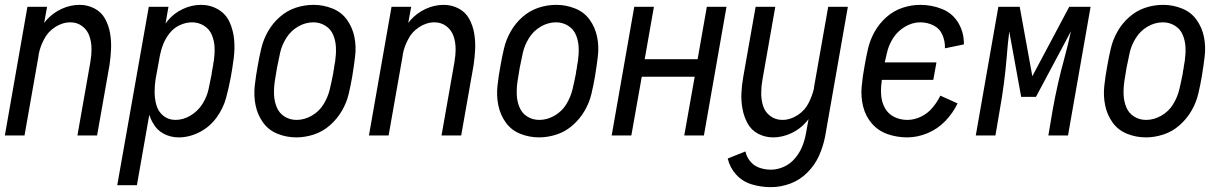

<svg xmlns="http://www.w3.org/2000/svg" viewBox="-24 -558 5044 791"><path d="M-4 0 89 -530H170L158 -464Q163 -469 167 -475Q194 -505 230 -521.5Q266 -538 304 -538Q337 -538 365.5 -523Q394 -508 409 -480.5Q424 -453 429.5 -421Q435 -389 433.5 -355.5Q432 -322 427 -289L376 0H295L348 -301Q353 -329 353 -356.5Q353 -384 344.5 -409Q336 -434 315 -450Q294 -466 266 -466Q233 -466 202.5 -446Q172 -426 157 -395Q142 -367 136 -337L135 -331V-329L77 0Z M459 205 589 -530H670L658 -461Q662 -467 667 -473Q693 -504 729.5 -521Q766 -538 804 -538Q843 -538 875 -519Q907 -500 922 -466.5Q937 -433 940.5 -395.5Q944 -358 939 -319Q934 -280 927 -241Q919 -198 907.5 -155Q896 -112 868 -73.5Q840 -35 798 -13.5Q756 8 712 8Q679 8 650.5 -7Q622 -22 607 -50Q597 -66 591 -85L540 205ZM699 -64Q731 -64 761 -82Q791 -100 809.5 -129Q828 -158 835 -189.5Q842 -221 848 -253L849 -262L854 -289L855 -298L857 -308Q861 -335 860 -362Q859 -389 849 -413.5Q839 -438 816.5 -452Q794 -466 767 -466Q742 -466 717 -454.5Q692 -443 675 -421.5Q658 -400 648.5 -376Q639 -352 634 -326L633 -319L617 -232Q613 -206 613 -180Q613 -151 620.5 -124.5Q628 -98 649 -81Q670 -64 699 -64Z M1197 8Q1156 8 1119 -7Q1082 -22 1059.5 -53.5Q1037 -85 1029 -124Q1021 -163 1025.5 -204.5Q1030 -246 1038 -288Q1044 -323 1052.5 -359Q1061 -395 1080 -428.5Q1099 -462 1128.5 -488Q1158 -514 1194 -526Q1230 -538 1268 -538Q1308 -538 1345.5 -523Q1383 -508 1405.5 -476.5Q1428 -445 1436 -406Q1444 -367 1439 -325.5Q1434 -284 1427 -242Q1421 -207 1412.5 -171Q1404 -135 1384.5 -101.5Q1365 -68 1335.5 -42Q1306 -16 1269.5 -4Q1233 8 1197 8ZM1198 -64Q1230 -64 1260.5 -81.5Q1291 -99 1309 -128.5Q1327 -158 1334.5 -189.5Q1342 -221 1348 -252L1349 -257L1350 -266L1352 -275L1353 -284L1357 -307Q1361 -335 1360 -362Q1359 -389 1349 -413.5Q1339 -438 1316.5 -452Q1294 -466 1267 -466Q1234 -466 1204 -448.5Q1174 -431 1155.5 -401.5Q1137 -372 1130 -340.5Q1123 -309 1117 -278Q1112 -250 1108 -222.5Q1104 -195 1105 -168Q1106 -141 1116 -116.5Q1126 -92 1148 -78Q1170 -64 1198 -64Z M1496 0 1589 -530H1670L1658 -464Q1663 -469 1667 -475Q1694 -505 1730 -521.5Q1766 -538 1804 -538Q1837 -538 1865.5 -523Q1894 -508 1909 -480.5Q1924 -453 1929.5 -421Q1935 -389 1933.5 -355.5Q1932 -322 1927 -289L1876 0H1795L1848 -301Q1853 -329 1853 -356.5Q1853 -384 1844.5 -409Q1836 -434 1815 -450Q1794 -466 1766 -466Q1733 -466 1702.5 -446Q1672 -426 1657 -395Q1642 -367 1636 -337L1635 -331V-329L1577 0Z M2197 8Q2156 8 2119 -7Q2082 -22 2059.5 -53.5Q2037 -85 2029 -124Q2021 -163 2025.5 -204.5Q2030 -246 2038 -288Q2044 -323 2052.5 -359Q2061 -395 2080 -428.5Q2099 -462 2128.5 -488Q2158 -514 2194 -526Q2230 -538 2268 -538Q2308 -538 2345.5 -523Q2383 -508 2405.5 -476.5Q2428 -445 2436 -406Q2444 -367 2439 -325.5Q2434 -284 2427 -242Q2421 -207 2412.5 -171Q2404 -135 2384.5 -101.5Q2365 -68 2335.5 -42Q2306 -16 2269.5 -4Q2233 8 2197 8ZM2198 -64Q2230 -64 2260.5 -81.5Q2291 -99 2309 -128.5Q2327 -158 2334.5 -189.5Q2342 -221 2348 -252L2349 -257L2350 -266L2352 -275L2353 -284L2357 -307Q2361 -335 2360 -362Q2359 -389 2349 -413.5Q2339 -438 2316.5 -452Q2294 -466 2267 -466Q2234 -466 2204 -448.5Q2174 -431 2155.5 -401.5Q2137 -372 2130 -340.5Q2123 -309 2117 -278Q2112 -250 2108 -222.5Q2104 -195 2105 -168Q2106 -141 2116 -116.5Q2126 -92 2148 -78Q2170 -64 2198 -64Z M2496 0 2589 -530H2670L2632 -314H2850L2888 -530H2969L2876 0H2795L2838 -242H2620L2577 0Z M3152 213Q3111 213 3073 201.5Q3035 190 3009 161.5Q2983 133 2974 95L3047 66Q3052 89 3067 107Q3082 125 3104.5 133Q3127 141 3152 141Q3179 141 3205.5 129Q3232 117 3251 94.5Q3270 72 3280.5 46.5Q3291 21 3296 -6L3307 -67Q3302 -61 3297 -55Q3271 -25 3234.5 -8.5Q3198 8 3161 8Q3128 8 3099.5 -7Q3071 -22 3056 -49.5Q3041 -77 3035 -109Q3029 -141 3030.5 -174.5Q3032 -208 3038 -241L3089 -530H3170L3117 -229Q3112 -201 3112 -173.5Q3112 -146 3120 -121Q3128 -96 3149.5 -80Q3171 -64 3199 -64Q3232 -64 3262.5 -84Q3293 -104 3308 -135Q3322 -163 3329 -192L3330 -201L3388 -530H3469L3375 6Q3367 46 3350 84Q3333 122 3302 153Q3271 184 3231.5 198.5Q3192 213 3152 213Z M3714 8Q3671 8 3632.5 -5.5Q3594 -19 3568 -49Q3542 -79 3532 -119Q3522 -159 3526 -202Q3530 -245 3538 -287Q3544 -323 3552.5 -359Q3561 -395 3580 -428.5Q3599 -462 3628.5 -488Q3658 -514 3694.5 -526Q3731 -538 3767 -538Q3815 -538 3858 -520.5Q3901 -503 3924.5 -463Q3948 -423 3947 -375L3869 -359Q3870 -388 3858.5 -414.5Q3847 -441 3821.5 -453.5Q3796 -466 3767 -466Q3735 -466 3704.5 -448Q3674 -430 3655.5 -401Q3637 -372 3630 -340Q3625 -320 3621 -301H3834L3821 -229H3609L3608 -219Q3604 -191 3606.5 -163Q3609 -135 3622.5 -111.5Q3636 -88 3660.5 -76Q3685 -64 3714 -64Q3742 -64 3769.5 -77Q3797 -90 3817 -113.5Q3837 -137 3850 -164L3921 -132Q3902 -92 3870 -59Q3838 -26 3796.5 -9Q3755 8 3714 8Z M3996 0 4089 -530H4116H4177L4229 -244L4381 -530H4442H4469L4376 0H4295L4313 -106Q4332 -213 4361 -318Q4376 -373 4388 -429L4244 -159H4183L4134 -428Q4127 -373 4123 -318Q4114 -211 4095 -106L4077 0Z M4697 8Q4656 8 4619 -7Q4582 -22 4559.5 -53.5Q4537 -85 4529 -124Q4521 -163 4525.5 -204.5Q4530 -246 4538 -288Q4544 -323 4552.5 -359Q4561 -395 4580 -428.5Q4599 -462 4628.5 -488Q4658 -514 4694 -526Q4730 -538 4768 -538Q4808 -538 4845.5 -523Q4883 -508 4905.5 -476.5Q4928 -445 4936 -406Q4944 -367 4939 -325.5Q4934 -284 4927 -242Q4921 -207 4912.5 -171Q4904 -135 4884.5 -101.5Q4865 -68 4835.5 -42Q4806 -16 4769.5 -4Q4733 8 4697 8ZM4698 -64Q4730 -64 4760.5 -81.5Q4791 -99 4809 -128.5Q4827 -158 4834.5 -189.5Q4842 -221 4848 -252L4849 -257L4850 -266L4852 -275L4853 -284L4857 -307Q4861 -335 4860 -362Q4859 -389 4849 -413.5Q4839 -438 4816.5 -452Q4794 -466 4767 -466Q4734 -466 4704 -448.5Q4674 -431 4655.5 -401.5Q4637 -372 4630 -340.5Q4623 -309 4617 -278Q4612 -250 4608 -222.5Q4604 -195 4605 -168Q4606 -141 4616 -116.5Q4626 -92 4648 -78Q4670 -64 4698 -64Z"/></svg>

Font: Iosevka SS08
Style: Italic
Weight: 400
Italic angle: -10°
Monospace: yes
Designer: Belleve Invis
Foundry: Belleve Invis
Version: 2.1.0; ttfautohint (v1.8.2)